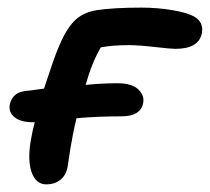

<svg xmlns="http://www.w3.org/2000/svg" viewBox="-20 -504 554 507"><path d="M103 -17.1Q73.7 -17.1 62.7 -51.5Q51.8 -85.9 63 -142.1Q65.9 -159.2 71.8 -181.2H66.9Q35.2 -181.2 18.6 -194.3Q2 -207.5 5.9 -228Q9.3 -244.6 21.2 -254.2Q33.2 -263.7 60.1 -265.1Q65.9 -266.1 78.1 -267.6Q90.3 -269 96.2 -270Q124 -355 133.8 -377Q152.3 -423.3 174.6 -447Q196.8 -470.7 234.9 -477.1Q280.3 -483.9 353 -483.9Q396 -483.9 435.8 -477.1Q475.6 -470.2 493.2 -460Q518.1 -445.3 513.2 -417Q505.4 -375 442.9 -375Q431.6 -375 388.7 -379.9Q345.7 -384.8 320.8 -384.8Q277.3 -384.8 246.1 -378.9Q221.7 -336.4 206.1 -279.8Q251 -284.2 290 -284.2Q328.6 -284.2 345.5 -267.6Q362.3 -251 357.9 -231Q350.6 -196.8 300.8 -196.8Q239.3 -196.8 182.1 -191.9Q177.2 -172.4 172.6 -148.9Q168 -125.5 165.5 -109.9Q163.1 -94.2 160.9 -78.9Q158.7 -63.5 158.2 -62Q153.8 -40 138.7 -28.6Q123.5 -17.1 103 -17.1Z"/></svg>

Font: Shantell Sans Irregular Bouncy
Style: Italic
Weight: 500
Italic angle: -11.31°
Designer: Stephen Nixon, Anya Danilova, Shantell Martin
Foundry: Arrow Type
Version: Version 1.006;[9816181b4]